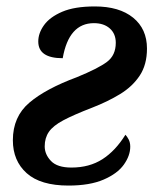

<svg xmlns="http://www.w3.org/2000/svg" viewBox="-20 -567 485 597"><path d="M193 10Q106 10 63 -28.5Q20 -67 20 -131Q20 -204 71 -247.5Q122 -291 219 -327Q285 -354 312.5 -374.5Q340 -395 340 -434Q340 -462 321.5 -478.5Q303 -495 272 -495Q194 -495 175 -386Q99 -386 99 -438Q99 -464 117 -489Q135 -514 173.5 -530.5Q212 -547 275 -547Q351 -547 394 -512Q437 -477 437 -416Q437 -366 414.5 -332Q392 -298 353.5 -274.5Q315 -251 266 -232Q209 -210 177 -193Q145 -176 132 -157Q119 -138 119 -112Q119 -87 138.5 -66.5Q158 -46 202 -46Q258 -46 298.5 -72Q339 -98 370 -148Q375 -143 380 -133.5Q385 -124 385 -111Q385 -83 365 -55Q345 -27 302 -8.5Q259 10 193 10Z"/></svg>

Font: Noto Serif SemiCondensed SemiBold
Style: Italic
Weight: 600
Width: 4
Italic angle: -12°
Designer: Monotype Design Team
Foundry: Monotype Imaging Inc.
Version: Version 2.014; ttfautohint (v1.8.4.7-5d5b)